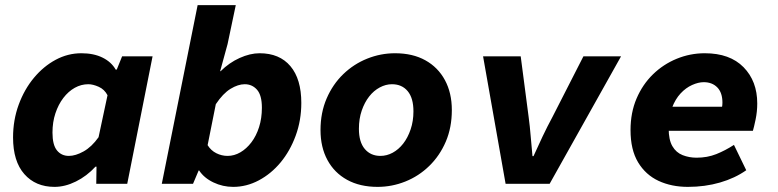

<svg xmlns="http://www.w3.org/2000/svg" viewBox="-20 -718 3040 750"><path d="M193 12Q119 12 75 -38Q31 -88 31 -181Q31 -249 53 -309Q75 -369 112.5 -414Q150 -459 197.5 -484.5Q245 -510 298 -510Q346 -510 380.5 -493Q415 -476 432 -446H436L457 -498H576L477 0H356L357 -67H353Q319 -30 276.5 -9Q234 12 193 12ZM249 -109Q275 -109 306.5 -126.5Q338 -144 365 -182L400 -346Q388 -369 365.5 -379Q343 -389 325 -389Q297 -389 272 -375Q247 -361 227.5 -335.5Q208 -310 196.5 -275.5Q185 -241 185 -200Q185 -152 202.5 -130.5Q220 -109 249 -109Z M891 12Q850 12 813.5 -5.5Q777 -23 758 -52H756L734 0H612L752 -698H901L869 -546L840 -440H842Q875 -473 916 -491.5Q957 -510 994 -510Q1072 -510 1114.5 -459.5Q1157 -409 1157 -316Q1157 -248 1135 -188Q1113 -128 1076 -83.5Q1039 -39 991 -13.5Q943 12 891 12ZM869 -109Q895 -109 919 -123Q943 -137 962 -162Q981 -187 992 -221.5Q1003 -256 1003 -297Q1003 -346 984 -367.5Q965 -389 936 -389Q910 -389 880.5 -371Q851 -353 823 -311L791 -151Q804 -130 825 -119.5Q846 -109 869 -109Z M1455 12Q1386 12 1336 -15.5Q1286 -43 1259 -93Q1232 -143 1232 -210Q1232 -278 1256 -333.5Q1280 -389 1321 -428.5Q1362 -468 1414.5 -489Q1467 -510 1523 -510Q1592 -510 1641.5 -482.5Q1691 -455 1718 -405Q1745 -355 1745 -288Q1745 -220 1721.5 -165Q1698 -110 1657 -70Q1616 -30 1563.5 -9Q1511 12 1455 12ZM1466 -109Q1491 -109 1514 -121.5Q1537 -134 1555 -157Q1573 -180 1584 -212.5Q1595 -245 1595 -283Q1595 -335 1572.5 -362Q1550 -389 1511 -389Q1487 -389 1463.5 -376.5Q1440 -364 1422 -341Q1404 -318 1393 -286Q1382 -254 1382 -215Q1382 -163 1405 -136Q1428 -109 1466 -109Z M1955 0 1867 -498H2014L2045 -261Q2050 -224 2053 -186Q2056 -148 2060 -108H2064Q2081 -146 2099.5 -185Q2118 -224 2138 -261L2259 -498H2406L2127 0Z M2667 12Q2603 12 2552.5 -11.5Q2502 -35 2472.5 -84Q2443 -133 2443 -210Q2443 -278 2466.5 -333Q2490 -388 2530.5 -427.5Q2571 -467 2623.5 -488.5Q2676 -510 2733 -510Q2831 -510 2884.5 -455.5Q2938 -401 2938 -314Q2938 -282 2931.5 -251Q2925 -220 2921 -207H2554L2570 -301H2837L2796 -279Q2798 -288 2800 -297.5Q2802 -307 2802 -317Q2802 -356 2782 -376.5Q2762 -397 2729 -397Q2708 -397 2683.5 -386Q2659 -375 2638.5 -353Q2618 -331 2605 -297Q2592 -263 2592 -216Q2592 -172 2606.5 -147Q2621 -122 2646.5 -112Q2672 -102 2701 -102Q2743 -102 2778 -116Q2813 -130 2847 -152L2895 -53Q2851 -22 2792.5 -5Q2734 12 2667 12Z"/></svg>

Font: Source Code Pro ExtraLight ExtraBold
Style: Italic
Weight: 800
Italic angle: -11°
Monospace: yes
Version: Version 1.016;hotconv 1.0.116;makeotfexe 2.5.65601